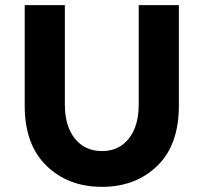

<svg xmlns="http://www.w3.org/2000/svg" viewBox="-20 -719 791 746"><path d="M519 -313V-699H675V-308Q675 -156 591 -74.5Q507 7 376 7Q245 7 160.5 -75Q76 -157 76 -308V-699H232V-313Q232 -229 271 -180.5Q310 -132 376 -132Q442 -132 480.5 -180.5Q519 -229 519 -313Z"/></svg>

Font: Montserrat_am3
Style: Bold
Weight: 700
Designer: Julieta Ulanovsky
Foundry: Julieta Ulanovsky. Armenina letters added by Vahan Hovhannisyan
Version: Version 2.001